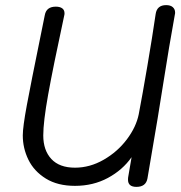

<svg xmlns="http://www.w3.org/2000/svg" viewBox="-20 -728 707 750"><path d="M664 -679Q664 -674 663 -671Q640 -544 620 -416Q603 -304 556 -31Q550 2 513 2Q480 2 480 -26Q480 -34 481 -38L494 -114Q459 -64 401.5 -33Q344 -2 273 -2Q205 -2 159 -30.5Q113 -59 91 -104Q69 -149 69 -199Q69 -232 85 -318Q101 -404 138 -585L155 -669Q161 -702 198 -702Q214 -702 223 -695.5Q232 -689 232 -676Q232 -671 231 -668Q187 -464 168 -358Q149 -252 149 -199Q149 -141 180.5 -107Q212 -73 273 -73Q331 -73 385 -104Q439 -135 475.5 -183.5Q512 -232 522 -282Q536 -355 555.5 -469.5Q575 -584 588 -673Q593 -708 629 -708Q646 -708 655 -700Q664 -692 664 -679Z"/></svg>

Font: Mali
Style: Italic
Weight: 400
Italic angle: -10°
Version: Version 1.000; ttfautohint (v1.6)